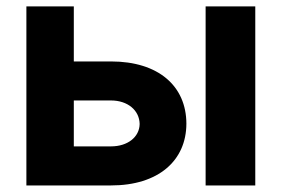

<svg xmlns="http://www.w3.org/2000/svg" viewBox="-20 -565 858 585"><path d="M204.9 -377.8V-545.5H60.4V0H318.2C462.7 0 547.6 -75.6 547.9 -188.2C547.6 -302.9 462.7 -377.8 318.2 -377.8ZM606.5 0H757.8V-545.5H606.5ZM204.9 -258.9H318.2C369 -258.9 404.8 -229 405.5 -187.1C404.8 -147.4 369 -119 318.2 -119H204.9Z"/></svg>

Font: Karasuma Gothic
Style: Bold
Weight: 700
Designer: Rasmus Andersson / Ryoko Nishizuka
Foundry: Genbu
Version: Version 1.00